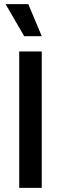

<svg xmlns="http://www.w3.org/2000/svg" viewBox="-20 -909 295 929"><path d="M73 0V-660H182V0ZM97 -734 7 -889H117L182 -734Z"/></svg>

Font: Bricolage Grotesque SemiCondensed Medium
Style: Regular
Weight: 500
Width: 4
Designer: Mathieu Triay
Foundry: Atelier Triay
Version: Version 1.001;gftools[0.9.33.dev8+g029e19f]